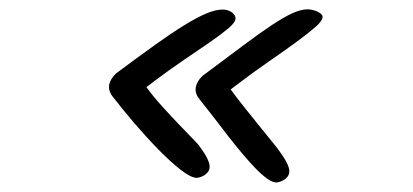

<svg xmlns="http://www.w3.org/2000/svg" viewBox="-20 -424 873 406"><path d="M230.5 -272.5Q274.4 -305.2 308.8 -329.8Q343.3 -354.5 369.9 -370.8Q396.5 -387.2 416.3 -395.5Q436 -403.8 451.2 -403.8Q455.6 -403.8 460.2 -402.6Q464.8 -401.4 468.8 -398.9Q472.7 -396.5 475.3 -393.1Q478 -389.6 478 -384.8Q478 -377 463.4 -364.5Q448.7 -352.1 424.8 -335.4Q400.9 -318.8 370.1 -298.1Q339.4 -277.3 307.6 -253.4L289.6 -239.7Q304.2 -219.7 322.8 -199.2Q341.3 -178.7 358.2 -161.1Q375 -143.6 387.7 -130.6Q400.4 -117.7 403.3 -112.8Q423.3 -85.4 423.3 -71.8Q423.3 -64.9 419.7 -60.3Q416 -55.7 411.4 -53Q406.7 -50.3 402.3 -49.1Q397.9 -47.9 396.5 -47.9Q383.8 -47.9 362.1 -64.9Q340.3 -82 314.9 -107.9Q289.6 -133.8 263.9 -163.8Q238.3 -193.8 218.3 -219.7Q213.9 -225.1 212.2 -230.2Q210.4 -235.4 210.4 -239.7Q210.4 -245.6 212.6 -250.7Q214.8 -255.9 218 -260.3Q221.2 -264.6 224.6 -267.8Q228 -271 230.5 -272.5ZM413.6 -267.6Q459.5 -301.8 493.7 -327.4Q527.8 -353 553.5 -370.1Q579.1 -387.2 597.7 -395.8Q616.2 -404.3 630.9 -404.3Q633.8 -404.3 639.2 -403.3Q644.5 -402.3 649.7 -400.1Q654.8 -397.9 658.4 -395Q662.1 -392.1 662.1 -388.2Q662.1 -379.9 646 -366Q629.9 -352.1 604.7 -333.7Q579.6 -315.4 548.1 -293.7Q516.6 -272 485.8 -248.5L467.8 -234.9Q482.4 -214.8 499.5 -193.6Q516.6 -172.4 531.5 -153.8Q546.4 -135.3 557.6 -121.6Q568.8 -107.9 571.8 -103Q591.8 -75.7 591.8 -62Q591.8 -55.2 588.1 -50.5Q584.5 -45.9 579.8 -43.2Q575.2 -40.5 570.8 -39.3Q566.4 -38.1 564.9 -38.1Q556.2 -38.1 544.7 -46.4Q533.2 -54.7 519.8 -68.6Q506.3 -82.5 491.2 -100.6Q476.1 -118.7 460.9 -138.2Q445.8 -157.7 430.7 -177.5Q415.5 -197.3 401.4 -214.8Q397 -220.2 395.3 -225.1Q393.6 -230 393.6 -234.9Q393.6 -240.7 395.8 -245.8Q397.9 -251 401.1 -255.4Q404.3 -259.8 407.7 -262.9Q411.1 -266.1 413.6 -267.6Z"/></svg>

Font: Meddon
Style: Regular
Weight: 400
Designer: Vernon Adams
Foundry: Vernon Adams
Version: Version 1.000